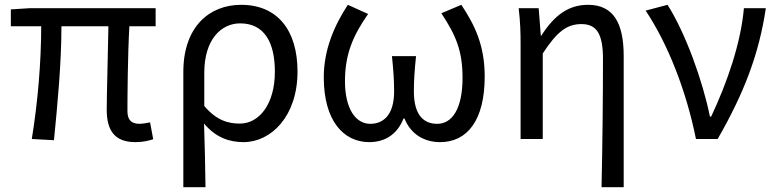

<svg xmlns="http://www.w3.org/2000/svg" viewBox="-20 -577 3221 797"><path d="M542 13C573 13 598 7 616 1L603 -69C583 -65 569 -63 560 -63C526 -63 509 -78 509 -116C509 -169 510 -344 517 -468H626V-543H103L25 -538V-468H151C151 -321 137 -153 112 0L204 5C219 -147 235 -315 235 -468H430C428 -348 423 -179 423 -122C423 -35 456 13 542 13Z M741 200H833C832 103 830 34 827 -64C876 -6 932 13 991 13C1105 13 1215 -94 1215 -280C1215 -451 1132 -557 981 -557C849 -557 741 -466 741 -278ZM976 -64C928 -64 880 -76 828 -137V-275C828 -413 898 -480 977 -480C1078 -480 1121 -400 1121 -279C1121 -145 1056 -64 976 -64Z M1513 13C1574 13 1628 -16 1655 -85H1659C1687 -16 1745 13 1807 13C1919 13 1992 -77 1992 -259C1992 -386 1953 -470 1895 -557L1812 -522C1873 -430 1900 -365 1900 -254C1900 -124 1856 -63 1795 -63C1743 -63 1698 -94 1698 -198C1698 -244 1701 -286 1707 -344H1607C1613 -286 1616 -244 1616 -198C1616 -98 1570 -63 1517 -63C1456 -63 1412 -126 1412 -240C1412 -353 1446 -430 1508 -519L1424 -557C1368 -472 1324 -371 1324 -256C1324 -77 1405 13 1513 13Z M2477 200H2569V-344C2569 -482 2526 -557 2421 -557C2341 -557 2282 -515 2227 -429H2225L2216 -543H2133C2140 -486 2141 -438 2141 -394V0H2233V-355C2293 -447 2334 -477 2394 -477C2458 -477 2483 -434 2483 -332C2483 -176 2481 23 2477 200Z M2869 0H2959C3069 -191 3131 -354 3159 -543H3068C3055 -396 2998 -233 2932 -93H2927C2897 -241 2826 -439 2751 -557L2660 -533C2753 -394 2829 -199 2869 0Z"/></svg>

Font: Noto Sans CJK JP
Style: Regular
Weight: 400
Designer: Ryoko NISHIZUKA 西塚涼子 (kana, bopomofo & ideographs); Paul D. Hunt (Latin, Greek & Cyrillic); Sandoll Communications 산돌커뮤니
Foundry: Adobe
Version: Version 2.004;hotconv 1.0.118;makeotfexe 2.5.65603